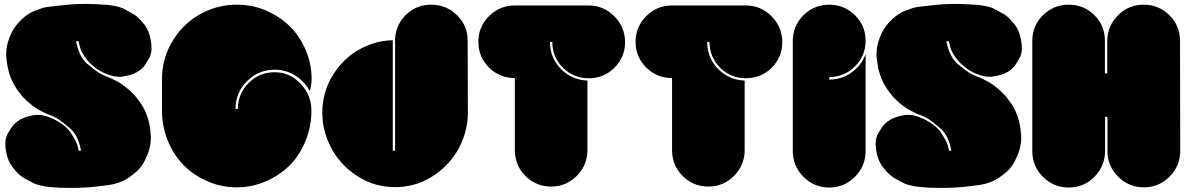

<svg xmlns="http://www.w3.org/2000/svg" viewBox="-20 -964 6003 966"><path d="M700.2 -424.8Q703.1 -418.9 710 -405.3Q715.8 -392.6 722.7 -373Q734.4 -337.9 738.3 -287.1Q743.2 -236.3 719.7 -180.7Q697.3 -125 662.1 -96.7Q627.9 -67.4 598.6 -53.7Q583 -46.9 570.3 -43Q558.6 -40 552.7 -38.1Q536.1 -33.2 457 -24.4Q402.3 -18.6 337.9 -18.6Q310.5 -18.6 280.3 -19.5Q183.6 -23.4 143.6 -44.9Q104.5 -66.4 101.6 -67.4Q100.6 -68.4 94.7 -72.3Q87.9 -76.2 79.1 -84Q61.5 -98.6 41 -126Q20.5 -153.3 11.7 -195.3Q6.8 -218.8 6.8 -238.3Q6.8 -271.5 19.5 -293Q40 -327.1 47.9 -335.9Q50.8 -338.9 59.6 -346.7Q68.4 -354.5 82 -362.3Q108.4 -377.9 151.4 -384.8Q195.3 -391.6 251 -364.3Q306.6 -336.9 333 -299.8Q358.4 -262.7 368.2 -237.3Q373 -222.7 374 -214.8Q376 -206.1 376 -206.1Q379.9 -206.1 387.7 -206.1Q373 -284.2 332 -318.4Q291 -353.5 272.5 -365.2Q247.1 -379.9 234.4 -383.8Q220.7 -387.7 188.5 -404.3Q166 -415 140.6 -434.6Q115.2 -454.1 90.8 -480.5Q76.2 -499 65.4 -514.6Q55.7 -529.3 50.8 -538.1Q46.9 -543.9 41 -557.6Q34.2 -570.3 28.3 -589.8Q16.6 -625 11.7 -675.8Q7.8 -726.6 30.3 -782.2Q43 -811.5 59.6 -834Q76.2 -855.5 93.8 -871.1Q126 -899.4 156.2 -910.2Q187.5 -921.9 197.3 -924.8Q213.9 -929.7 293 -937.5Q348.6 -944.3 413.1 -944.3Q440.4 -944.3 469.7 -942.4Q567.4 -939.5 606.4 -918Q645.5 -896.5 648.4 -894.5Q649.4 -894.5 655.3 -890.6Q662.1 -886.7 670.9 -878.9Q687.5 -864.3 709 -836.9Q729.5 -808.6 737.3 -767.6Q742.2 -744.1 742.2 -724.6Q743.2 -691.4 729.5 -669.9Q709 -634.8 702.1 -627Q699.2 -624 690.4 -616.2Q681.6 -608.4 668 -600.6Q641.6 -585.9 598.6 -579.1Q555.7 -572.3 500 -598.6Q469.7 -613.3 449.2 -631.8Q427.7 -649.4 414.1 -668Q387.7 -702.1 381.8 -729.5Q375 -756.8 375 -756.8Q371.1 -756.8 362.3 -756.8Q377.9 -678.7 418 -643.6Q459 -609.4 477.5 -597.7Q502.9 -583 516.6 -579.1Q529.3 -575.2 561.5 -558.6Q584 -547.9 609.4 -528.3Q634.8 -508.8 660.2 -481.4Q673.8 -463.9 684.6 -449.2Q694.3 -433.6 700.2 -424.8Z M1437.5 -131.8Q1385.7 -81.1 1317.4 -51.8Q1249 -21.5 1170.9 -21.5Q1092.8 -21.5 1024.4 -51.8Q956.1 -81.1 905.3 -131.8Q854.5 -182.6 824.2 -255.9Q794.9 -329.1 794.9 -407.2Q794.9 -460 794.9 -564.5Q794.9 -642.6 824.2 -710.9Q854.5 -780.3 905.3 -831.1Q956.1 -881.8 1024.4 -911.1Q1093.8 -940.4 1171.9 -940.4Q1250 -940.4 1318.4 -911.1Q1386.7 -881.8 1438.5 -831.1Q1489.3 -780.3 1518.6 -710.9Q1547.9 -642.6 1547.9 -564.5Q1547.9 -548.8 1544.9 -534.2Q1543 -520.5 1538.1 -505.9Q1513.7 -552.7 1466.8 -583Q1419.9 -613.3 1362.3 -613.3Q1280.3 -613.3 1222.7 -555.7Q1165 -498 1165 -416Q1168.9 -416 1176.8 -416Q1176.8 -492.2 1231.4 -546.9Q1285.2 -600.6 1362.3 -600.6Q1438.5 -600.6 1493.2 -542Q1546.9 -484.4 1546.9 -407.2Q1546.9 -329.1 1517.6 -255.9Q1488.3 -183.6 1437.5 -131.8Z M2334 -396.5Q2334 -343.8 2319.3 -293.9Q2304.7 -245.1 2279.3 -202.1Q2230.5 -122.1 2148.4 -72.3Q2066.4 -22.5 1967.8 -22.5Q1869.1 -22.5 1787.1 -72.3Q1705.1 -122.1 1656.2 -202.1Q1630.9 -245.1 1616.2 -293.9Q1601.6 -343.8 1601.6 -396.5Q1601.6 -493.2 1647.5 -574.2Q1693.4 -654.3 1768.6 -704.1Q1809.6 -729.5 1856.4 -745.1Q1904.3 -760.7 1956.1 -761.7Q1956.1 -576.2 1956.1 -206.1Q1960 -206.1 1967.8 -206.1Q1967.8 -394.5 1967.8 -770.5Q1972.7 -841.8 2024.4 -891.6Q2077.1 -940.4 2149.4 -940.4Q2225.6 -940.4 2279.3 -887.7Q2333 -835 2333 -758.8Q2333 -637.7 2334 -396.5Z M3125 -752.9Q3125 -676.8 3071.3 -623Q3017.6 -570.3 2942.4 -570.3Q2866.2 -570.3 2812.5 -623Q2758.8 -676.8 2758.8 -752.9Q2754.9 -752.9 2747.1 -752.9Q2747.1 -673.8 2801.8 -617.2Q2857.4 -561.5 2935.5 -558.6Q2935.5 -442.4 2935.5 -209Q2935.5 -132.8 2881.8 -79.1Q2829.1 -25.4 2752.9 -25.4Q2676.8 -25.4 2623 -79.1Q2570.3 -132.8 2570.3 -209Q2570.3 -329.1 2570.3 -571.3Q2494.1 -571.3 2440.4 -624Q2386.7 -677.7 2386.7 -753.9Q2386.7 -829.1 2440.4 -882.8Q2494.1 -936.5 2570.3 -936.5Q2693.4 -936.5 2940.4 -936.5Q3016.6 -936.5 3070.3 -882.8Q3124 -829.1 3125 -752.9Z M3916 -752.9Q3916 -676.8 3862.3 -623Q3808.6 -570.3 3733.4 -570.3Q3657.2 -570.3 3603.5 -623Q3549.8 -676.8 3549.8 -752.9Q3545.9 -752.9 3538.1 -752.9Q3538.1 -673.8 3592.8 -617.2Q3648.4 -561.5 3726.6 -558.6Q3726.6 -442.4 3726.6 -209Q3726.6 -132.8 3672.9 -79.1Q3620.1 -25.4 3543.9 -25.4Q3467.8 -25.4 3414.1 -79.1Q3361.3 -132.8 3361.3 -209Q3361.3 -329.1 3361.3 -571.3Q3285.2 -571.3 3231.4 -624Q3177.7 -677.7 3177.7 -753.9Q3177.7 -829.1 3231.4 -882.8Q3285.2 -936.5 3361.3 -936.5Q3484.4 -936.5 3731.4 -936.5Q3807.6 -936.5 3861.3 -882.8Q3915 -829.1 3916 -752.9Z M4152.3 -563.5Q4214.8 -563.5 4264.6 -599.6Q4314.5 -635.7 4335 -691.4Q4335 -529.3 4335 -204.1Q4335 -127.9 4281.2 -74.2Q4227.5 -20.5 4152.3 -20.5Q4076.2 -20.5 4022.5 -74.2Q3968.8 -127.9 3968.8 -204.1Q3968.8 -388.7 3968.8 -757.8Q3968.8 -834 4022.5 -887.7Q4076.2 -940.4 4152.3 -940.4Q4227.5 -940.4 4281.2 -887.7Q4335 -835 4335 -758.8Q4335 -682.6 4281.2 -629.9Q4227.5 -576.2 4152.3 -576.2Q4152.3 -572.3 4152.3 -563.5Z M5079.1 -424.8Q5082 -418.9 5088.9 -405.3Q5094.7 -392.6 5101.6 -373Q5113.3 -337.9 5117.2 -287.1Q5122.1 -236.3 5098.6 -180.7Q5076.2 -125 5041 -96.7Q5006.8 -67.4 4977.5 -53.7Q4961.9 -46.9 4949.2 -43Q4937.5 -40 4931.6 -38.1Q4915 -33.2 4835.9 -24.4Q4781.2 -18.6 4716.8 -18.6Q4689.5 -18.6 4659.2 -19.5Q4562.5 -23.4 4522.5 -44.9Q4483.4 -66.4 4480.5 -67.4Q4479.5 -68.4 4473.6 -72.3Q4466.8 -76.2 4458 -84Q4440.4 -98.6 4419.9 -126Q4399.4 -153.3 4390.6 -195.3Q4385.7 -218.8 4385.7 -238.3Q4385.7 -271.5 4398.4 -293Q4418.9 -327.1 4426.8 -335.9Q4429.7 -338.9 4438.5 -346.7Q4447.3 -354.5 4460.9 -362.3Q4487.3 -377.9 4530.3 -384.8Q4574.2 -391.6 4629.9 -364.3Q4685.5 -336.9 4711.9 -299.8Q4737.3 -262.7 4747.1 -237.3Q4752 -222.7 4752.9 -214.8Q4754.9 -206.1 4754.9 -206.1Q4758.8 -206.1 4766.6 -206.1Q4752 -284.2 4710.9 -318.4Q4669.9 -353.5 4651.4 -365.2Q4626 -379.9 4613.3 -383.8Q4599.6 -387.7 4567.4 -404.3Q4544.9 -415 4519.5 -434.6Q4494.1 -454.1 4469.7 -480.5Q4455.1 -499 4444.3 -514.6Q4434.6 -529.3 4429.7 -538.1Q4425.8 -543.9 4419.9 -557.6Q4413.1 -570.3 4407.2 -589.8Q4395.5 -625 4390.6 -675.8Q4386.7 -726.6 4409.2 -782.2Q4421.9 -811.5 4438.5 -834Q4455.1 -855.5 4472.7 -871.1Q4504.9 -899.4 4535.2 -910.2Q4566.4 -921.9 4576.2 -924.8Q4592.8 -929.7 4671.9 -937.5Q4727.5 -944.3 4792 -944.3Q4819.3 -944.3 4848.6 -942.4Q4946.3 -939.5 4985.4 -918Q5024.4 -896.5 5027.3 -894.5Q5028.3 -894.5 5034.2 -890.6Q5041 -886.7 5049.8 -878.9Q5066.4 -864.3 5087.9 -836.9Q5108.4 -808.6 5116.2 -767.6Q5121.1 -744.1 5121.1 -724.6Q5122.1 -691.4 5108.4 -669.9Q5087.9 -634.8 5081.1 -627Q5078.1 -624 5069.3 -616.2Q5060.5 -608.4 5046.9 -600.6Q5020.5 -585.9 4977.5 -579.1Q4934.6 -572.3 4878.9 -598.6Q4848.6 -613.3 4828.1 -631.8Q4806.6 -649.4 4793 -668Q4766.6 -702.1 4760.7 -729.5Q4753.9 -756.8 4753.9 -756.8Q4750 -756.8 4741.2 -756.8Q4756.8 -678.7 4796.9 -643.6Q4837.9 -609.4 4856.4 -597.7Q4881.8 -583 4895.5 -579.1Q4908.2 -575.2 4940.4 -558.6Q4962.9 -547.9 4988.3 -528.3Q5013.7 -508.8 5039.1 -481.4Q5052.7 -463.9 5063.5 -449.2Q5073.2 -433.6 5079.1 -424.8Z M5918 -205.1Q5918 -128.9 5864.3 -75.2Q5810.5 -21.5 5735.4 -21.5Q5659.2 -21.5 5605.5 -75.2Q5551.8 -128.9 5551.8 -205.1Q5551.8 -261.7 5551.8 -376Q5547.9 -376 5540 -376Q5540 -318.4 5540 -204.1Q5539.1 -127.9 5486.3 -74.2Q5432.6 -20.5 5357.4 -20.5Q5281.2 -20.5 5227.5 -74.2Q5173.8 -127.9 5173.8 -204.1Q5173.8 -388.7 5173.8 -757.8Q5173.8 -834 5227.5 -887.7Q5281.2 -940.4 5357.4 -940.4Q5432.6 -940.4 5486.3 -887.7Q5539.1 -835 5539.1 -758.8Q5539.1 -704.1 5539.1 -594.7Q5543 -594.7 5550.8 -594.7Q5550.8 -649.4 5550.8 -757.8Q5551.8 -834 5605.5 -887.7Q5658.2 -940.4 5734.4 -940.4Q5809.6 -940.4 5863.3 -887.7Q5917 -835 5917 -758.8Q5917 -574.2 5918 -205.1Z"/></svg>

Font: Superfatty
Style: Fat
Weight: 400
Version: Version 1.0